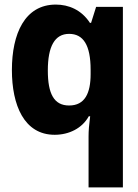

<svg xmlns="http://www.w3.org/2000/svg" viewBox="-20 -579 603 839"><path d="M367 17V240H517V-549H400L378 -479H373C336 -536 280 -559 224 -559C88 -559 32 -431 32 -273C32 -120 85 10 219 10C281 10 339 -18 368 -71H374C369 -33 367 -7 367 17ZM282 -118C216 -118 189 -169 189 -271C189 -376 219 -431 282 -431C344 -431 376 -382 376 -274V-255C376 -172 351 -118 282 -118Z"/></svg>

Font: Noto Sans Mono SemiCondensed ExtraBold
Style: Regular
Weight: 800
Width: 4
Designer: Monotype Design Team
Foundry: Monotype Imaging Inc.
Version: Version 2.014